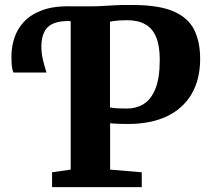

<svg xmlns="http://www.w3.org/2000/svg" viewBox="-20 -769 862 789"><path d="M194 0V-61L270.5 -72V-697L260 -719L270.5 -743H354.5Q378.5 -743 402.5 -744.5Q426.5 -746 455.5 -747.5Q484.5 -749 523.5 -748.5Q631.5 -748.5 692 -722.8Q752.5 -697 777.5 -647.5Q802.5 -598 802.5 -527Q802.5 -443 767.5 -383Q732.5 -323 666.2 -291.2Q600 -259.5 505.5 -259.5Q491 -259.5 475.5 -260Q460 -260.5 448.5 -261.2Q437 -262 432.5 -262.5V-72L562.5 -61V0ZM501.5 -323Q540 -323 570.2 -341.5Q600.5 -360 618.5 -403.8Q636.5 -447.5 636.5 -524Q636.5 -580.5 621.8 -616.2Q607 -652 577.2 -669Q547.5 -686 501.5 -686Q483 -686 470.8 -685Q458.5 -684 449.5 -682.8Q440.5 -681.5 432 -680V-327.5Q441 -325.5 458.5 -324.2Q476 -323 501.5 -323ZM35 -471Q30 -483 28.5 -499.2Q27 -515.5 27 -538Q27 -576 39 -613Q51 -650 79 -680Q107 -710 154.8 -727.5Q202.5 -745 274.5 -743L280 -713L274.5 -682Q231 -684.5 203.2 -674Q175.5 -663.5 162.8 -639.2Q150 -615 150 -577Q150 -551 155.8 -526Q161.5 -501 171 -471Z"/></svg>

Font: Merriweather 24pt ExtraBold
Style: Regular
Weight: 800
Version: Version 2.100